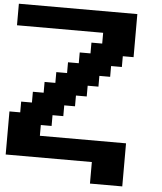

<svg xmlns="http://www.w3.org/2000/svg" viewBox="-64 -930 939 1110"><g transform="rotate(5 406.0 -375.0)"><path d="M500 125H687.5V-125H187.5V-187.5H250V-250H312.5V-312.5H375V-375H437.5V-437.5H500V-500H562.5V-562.5H625V-625H687.5V-875H0V-750H500V-687.5H437.5V-625H375V-562.5H312.5V-500H250V-437.5H187.5V-375H125V-312.5H62.5V-250H0V0H500Z"/></g></svg>

Font: Faithful 32x
Style: Semibold
Weight: 400
Foundry: Faithful Resource Pack
Version: Version 1.0; January 27, 2023